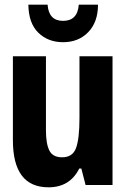

<svg xmlns="http://www.w3.org/2000/svg" viewBox="-20 -789 540 819"><path d="M398 -769H316Q311 -700 249 -700Q188 -700 183 -769H101Q102 -690 143.5 -649.5Q185 -609 249 -609Q315 -609 356.5 -652Q398 -695 398 -769ZM318 -70H327L345 0H460V-549H319V-285Q319 -198 304.5 -158Q290 -118 245 -118Q205 -118 190.5 -147Q176 -176 176 -233V-549H35V-191Q35 10 187 10Q278 10 318 -70Z"/></svg>

Font: Noto Sans Mono UI Condensed ExtraBold
Style: Regular
Weight: 800
Width: 3
Designer: Monotype Design team
Foundry: Monotype Imaging Inc.
Version: 1.000